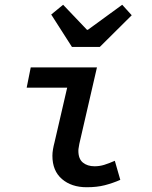

<svg xmlns="http://www.w3.org/2000/svg" viewBox="-20 -774 640 806"><path d="M344 12Q280 12 240 -22.5Q200 -57 200 -120Q200 -133 202.5 -147.5Q205 -162 209 -177L262 -406H92L109 -491H387L313 -170Q312 -162 310.5 -155Q309 -148 309 -141Q309 -107 328 -91.5Q347 -76 377 -76Q398 -76 417.5 -82Q437 -88 462 -99L485 -19Q453 -5 420 3.5Q387 12 344 12ZM282 -577 195 -713 245 -754 345 -649H349L493 -754L533 -710L399 -577Z"/></svg>

Font: Source Code Pro SemiBold
Style: Italic
Weight: 600
Italic angle: -11°
Monospace: yes
Designer: Paul D. Hunt, Teo Tuominen
Foundry: Adobe Systems Incorporated
Version: Version 1.016;hotconv 1.0.116;makeotfexe 2.5.65601